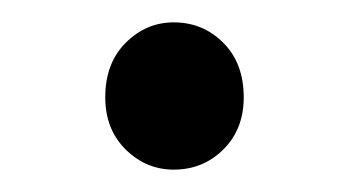

<svg xmlns="http://www.w3.org/2000/svg" viewBox="-20 -137 310 170"><path d="M133.8 13.2Q109.4 13.2 91.3 -4.6Q73.2 -22.5 73.2 -50.8Q73.2 -81.1 91.3 -99.1Q109.4 -117.2 133.8 -117.2Q159.7 -117.2 177.7 -99.1Q195.8 -81.1 195.8 -50.8Q195.8 -22.5 177.7 -4.6Q159.7 13.2 133.8 13.2Z"/></svg>

Font: `nÑOS CN Normal
Style: Regular
Weight: 350
Designer: Ryoko NISHIZUKA ?XZm?[P (kana & ideographs); Paul D. Hunt (Latin, Greek & Cyrillic); Wenlong ZHANG _ e??? (bopomofo); Sa
Foundry: Adobe Systems Incorporated
Version: Version 1.004 June 21, 2023